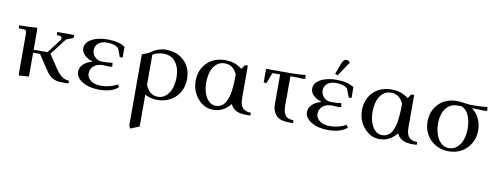

<svg xmlns="http://www.w3.org/2000/svg" viewBox="-72 -1034 4467 1728"><g transform="rotate(10 2161.0 -170.0)"><path d="M22 -411.1V-439Q115.2 -439 185.1 -445.8L188 -418V-245.1H314L410.2 -370.1Q417 -378.4 417 -388.2Q417 -400.9 407.5 -406Q397.9 -411.1 377.9 -411.1H370.1V-439H522.9V-411.1L459 -386.2L342.8 -235.8L421.9 -117.2Q455.1 -66.9 485.6 -46.4Q516.1 -25.9 548.8 -25.9V0H484.9Q439 0 405.8 -17.3Q372.6 -34.7 344.2 -77.1L251 -217.8H188V0L97.2 6.8L94.2 -19V-371.1Q94.2 -396 87.2 -403.6Q80.1 -411.1 55.2 -411.1Z M615.7 -120.1Q615.7 -158.7 645.8 -188.2Q675.8 -217.8 729 -231.9Q680.2 -247.6 652.6 -275.1Q625 -302.7 625 -335.9Q625 -386.7 681.9 -419.4Q738.8 -452.1 830.1 -452.1Q931.6 -452.1 988.8 -412.1V-314H962.9L934.1 -390.1Q901.4 -422.9 830.1 -422.9Q776.9 -422.9 748.8 -398.4Q720.7 -374 720.7 -335.9Q720.7 -299.8 747.8 -272.9Q774.9 -246.1 816.9 -246.1Q857.4 -246.1 907.7 -252L910.6 -224.1V-216.8L882.8 -213.9Q851.1 -216.8 830.1 -216.8Q772.9 -216.8 742.4 -189.2Q711.9 -161.6 711.9 -120.1Q711.9 -84.5 745.4 -57.6Q778.8 -30.8 839.8 -30.8Q920.4 -30.8 988.8 -68.8L1002.9 -44.9Q941.9 6.8 830.1 6.8Q736.8 6.8 676.3 -30.3Q615.7 -67.4 615.7 -120.1Z M1153.8 274.9V-373L1217.8 -398.9Q1286.6 -452.1 1361.3 -452.1Q1466.3 -452.1 1530 -388.2Q1593.8 -324.2 1593.8 -223.1Q1593.8 -160.2 1565.2 -107.9Q1536.6 -55.7 1482.9 -24.4Q1429.2 6.8 1361.3 6.8Q1298.8 6.8 1247.6 -21V270L1165.5 303.2ZM1247.6 -110.8Q1263.7 -70.3 1292.5 -46.1Q1321.3 -22 1361.3 -22Q1405.8 -22 1437.5 -52.2Q1469.2 -82.5 1483.4 -127Q1497.6 -171.4 1497.6 -223.1Q1497.6 -306.6 1458.5 -359.9Q1419.4 -413.1 1345.7 -413.1Q1293 -413.1 1247.6 -386.2Z M1672.4 -223.1Q1672.4 -323.2 1736.1 -387.7Q1799.8 -452.1 1903.3 -452.1Q1995.1 -452.1 2058.1 -399.9L2085.4 -439H2111.3V-141.1Q2111.3 -80.1 2136 -53Q2160.6 -25.9 2211.4 -25.9V0H2164.6Q2061.5 0 2029.3 -73.2Q1963.9 6.8 1873.5 6.8Q1789.6 6.8 1731 -61Q1672.4 -128.9 1672.4 -223.1ZM1768.6 -223.1Q1768.6 -174.8 1781.5 -132.3Q1794.4 -89.8 1822.8 -61Q1851.1 -32.2 1889.2 -32.2Q1913.6 -32.2 1933.1 -42.2Q1952.6 -52.2 1965.8 -68.4Q1979 -84.5 1988.8 -109.6Q1998.5 -134.8 2003.9 -159.9Q2009.3 -185.1 2012.5 -218.5Q2015.6 -252 2016.6 -279.5Q2017.6 -307.1 2017.6 -341.8Q1982.4 -422.9 1903.3 -422.9Q1858.9 -422.9 1827.9 -395Q1796.9 -367.2 1782.7 -323Q1768.6 -278.8 1768.6 -223.1Z M2277.8 -314V-439H2504.9Q2567.9 -439 2638.2 -445.8L2641.1 -418V-411.1L2612.8 -408.2Q2583 -411.1 2536.1 -411.1H2504.9V-141.1Q2504.9 -79.6 2527.8 -52.7Q2550.8 -25.9 2601.1 -25.9V0H2558.1Q2516.6 0 2486.8 -11.7Q2457 -23.4 2441.2 -43.9Q2425.3 -64.5 2418.2 -87.2Q2411.1 -109.9 2411.1 -136.2V-411.1H2340.8L2304.2 -314Z M2707.5 -120.1Q2707.5 -158.7 2737.5 -188.2Q2767.6 -217.8 2820.8 -231.9Q2772 -247.6 2744.4 -275.1Q2716.8 -302.7 2716.8 -335.9Q2716.8 -386.7 2773.7 -419.4Q2830.6 -452.1 2921.9 -452.1Q3023.4 -452.1 3080.6 -412.1V-314H3054.7L3025.9 -390.1Q2993.2 -422.9 2921.9 -422.9Q2868.7 -422.9 2840.6 -398.4Q2812.5 -374 2812.5 -335.9Q2812.5 -299.8 2839.6 -272.9Q2866.7 -246.1 2908.7 -246.1Q2949.2 -246.1 2999.5 -252L3002.4 -224.1V-216.8L2974.6 -213.9Q2942.9 -216.8 2921.9 -216.8Q2864.7 -216.8 2834.2 -189.2Q2803.7 -161.6 2803.7 -120.1Q2803.7 -84.5 2837.2 -57.6Q2870.6 -30.8 2931.6 -30.8Q3012.2 -30.8 3080.6 -68.8L3094.7 -44.9Q3033.7 6.8 2921.9 6.8Q2828.6 6.8 2768.1 -30.3Q2707.5 -67.4 2707.5 -120.1ZM2897.5 -502 2931.6 -594.2Q2941.4 -621.6 2951.9 -632.3Q2962.4 -643.1 2979.5 -643.1Q2997.6 -643.1 3009.8 -624L2921.9 -493.2Z M3192.4 -223.1Q3192.4 -323.2 3256.1 -387.7Q3319.8 -452.1 3423.3 -452.1Q3515.1 -452.1 3578.1 -399.9L3605.5 -439H3631.3V-141.1Q3631.3 -80.1 3656 -53Q3680.7 -25.9 3731.4 -25.9V0H3684.6Q3581.5 0 3549.3 -73.2Q3483.9 6.8 3393.6 6.8Q3309.6 6.8 3251 -61Q3192.4 -128.9 3192.4 -223.1ZM3288.6 -223.1Q3288.6 -174.8 3301.5 -132.3Q3314.5 -89.8 3342.8 -61Q3371.1 -32.2 3409.2 -32.2Q3433.6 -32.2 3453.1 -42.2Q3472.7 -52.2 3485.8 -68.4Q3499 -84.5 3508.8 -109.6Q3518.6 -134.8 3523.9 -159.9Q3529.3 -185.1 3532.5 -218.5Q3535.6 -252 3536.6 -279.5Q3537.6 -307.1 3537.6 -341.8Q3502.4 -422.9 3423.3 -422.9Q3378.9 -422.9 3347.9 -395Q3316.9 -367.2 3302.7 -323Q3288.6 -278.8 3288.6 -223.1Z M3791 -223.1Q3791 -323.2 3854.7 -387.7Q3918.5 -452.1 4022 -452.1Q4048.8 -452.1 4089.8 -445.6Q4130.9 -439 4157.2 -439Q4229.5 -439 4299.8 -445.8L4303.2 -418V-411.1L4274.9 -408.2Q4245.1 -411.1 4198.2 -411.1H4163.1Q4206.5 -380.9 4230.2 -332Q4253.9 -283.2 4253.9 -223.1Q4253.9 -126.5 4189 -59.8Q4124 6.8 4022 6.8Q3955.1 6.8 3901.9 -24.7Q3848.6 -56.2 3819.8 -108.4Q3791 -160.6 3791 -223.1ZM3887.2 -223.1Q3887.2 -185.1 3895.5 -149.9Q3903.8 -114.7 3919.9 -85.9Q3936 -57.1 3962.4 -39.6Q3988.8 -22 4022 -22Q4066.4 -22 4098.1 -52.2Q4129.9 -82.5 4144 -127Q4158.2 -171.4 4158.2 -223.1Q4158.2 -291 4136.2 -342.3Q4114.3 -393.6 4071.8 -412.1Q4056.6 -413.1 4032.2 -413.1Q3984.4 -413.1 3950.9 -386.5Q3917.5 -359.9 3902.3 -317.9Q3887.2 -275.9 3887.2 -223.1Z"/></g></svg>

Font: Dihjauti S
Style: Bold
Weight: 700
Designer: T. Christopher White
Version: Version 3.0.0